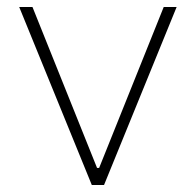

<svg xmlns="http://www.w3.org/2000/svg" viewBox="-20 -530 561 550"><path d="M243 0 35 -510H73L258 -49H264L449 -510H486L278 0Z"/></svg>

Font: Saira Thin Thin
Style: Regular
Weight: 250
Version: Version 1.101